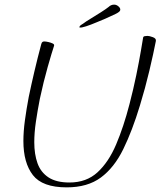

<svg xmlns="http://www.w3.org/2000/svg" viewBox="-20 -793 712 829"><path d="M268 16Q163 16 122 -37Q81 -90 81 -184Q81 -225 87.5 -273Q94 -321 104 -374Q115 -427 128.5 -484.5Q142 -542 158 -602Q160 -610 163.5 -612Q167 -614 171 -614Q178 -614 189 -611.5Q200 -609 208 -605Q216 -601 213 -594Q204 -567 186 -504Q168 -441 152 -366Q142 -315 135 -267.5Q128 -220 128 -179Q128 -127 142 -88Q156 -49 189.5 -27Q223 -5 280 -5Q353 -5 401 -49Q449 -93 481.5 -169.5Q514 -246 539 -343Q556 -408 568.5 -469Q581 -530 588.5 -574.5Q596 -619 598 -631Q599 -636 606 -637Q613 -638 617 -638Q625 -638 640 -632.5Q655 -627 653 -616Q643 -564 625 -488Q607 -412 584 -337Q551 -228 512 -148.5Q473 -69 415.5 -26.5Q358 16 268 16ZM325 -674Q324 -674 323 -675Q322 -676 323 -677Q324 -681 329.5 -685Q335 -689 339 -691Q349 -699 371.5 -712.5Q394 -726 416.5 -740.5Q439 -755 449 -763Q454 -768 460 -770.5Q466 -773 473 -773Q483 -773 492 -765Q501 -757 499 -749Q498 -742 478.5 -732.5Q459 -723 434 -712Q419 -706 395.5 -696Q372 -686 352 -679.5Q332 -673 325 -674Z"/></svg>

Font: Moon Dance
Style: Regular
Weight: 400
Designer: Robert E. Leuschke
Foundry: Robert E. Leuschke
Version: Version 1.010; ttfautohint (v1.8.3)